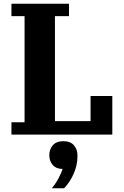

<svg xmlns="http://www.w3.org/2000/svg" viewBox="-20 -718 660 1024"><path d="M41 -66H111V-632H41V-698H348V-632H273V-72H463V-206H579V0H41ZM256 286Q265 276 274.5 262Q284 248 291.5 234Q299 220 305 206.5Q311 193 314 183Q280 183 261.5 162Q243 141 243 111V109Q243 79 261.5 57Q280 35 318 35Q356 35 374.5 57Q393 79 393 109V117Q393 163 373 208.5Q353 254 322 286H256Z"/></svg>

Font: IBM Plex Serif
Style: Bold
Weight: 700
Designer: Mike Abbink, Paul van der Laan, Pieter van Rosmalen
Foundry: Bold Monday
Version: Version 2.008